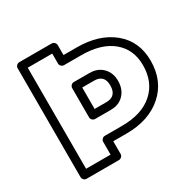

<svg xmlns="http://www.w3.org/2000/svg" viewBox="-166 -886 1064 1071"><g transform="rotate(-30 366.0 -350.5)"><path d="M67.9 0V-701.2Q67.9 -711.9 75.7 -719Q83.5 -726.1 92.8 -726.1H300.8Q311.5 -726.1 318.8 -718.3Q326.2 -710.4 326.2 -701.2V-637.2H411.1Q555.7 -637.2 643.8 -564.5Q731.9 -491.7 731.9 -367.2Q731.9 -236.8 644 -159.4Q556.2 -82 411.1 -82H326.2V0Q326.2 10.7 318.1 17.8Q310.1 24.9 300.8 24.9H92.8Q82 24.9 75 17.1Q67.9 9.3 67.9 0ZM118.2 -24.9H275.9V-106.9Q275.9 -116.2 283 -124Q290 -131.8 300.8 -131.8H411.1Q539.1 -131.8 610.6 -194.8Q682.1 -257.8 682.1 -367.2Q682.1 -468.8 610.8 -527.8Q539.6 -586.9 411.1 -586.9H300.8Q291.5 -586.9 283.7 -594Q275.9 -601.1 275.9 -611.8V-675.8H118.2ZM275.9 -265.1V-453.1Q275.9 -462.4 283 -470.2Q290 -478 300.8 -478H401.9Q454.1 -478 486.1 -445.3Q518.1 -412.6 518.1 -360.8Q518.1 -307.1 486.3 -273.7Q454.6 -240.2 401.9 -240.2H300.8Q291.5 -240.2 283.7 -247.3Q275.9 -254.4 275.9 -265.1ZM326.2 -290H401.9Q467.8 -290 467.8 -360.8Q467.8 -428.2 401.9 -428.2H326.2Z"/></g></svg>

Font: Trueno ExtraBold Outline
Style: Regular
Weight: 800
Width: 6
Designer: Julieta Ulanovsky
Foundry: Julieta Ulanovsky
Version: Version 3.001b | FøM Fix